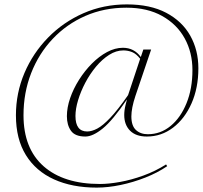

<svg xmlns="http://www.w3.org/2000/svg" viewBox="-20 -745 923 874"><path d="M653 -134Q711 -134 756.8 -171.8Q802.5 -209.5 829.2 -275.5Q856 -341.5 856 -426Q856 -506 820.8 -570.2Q785.5 -634.5 718.2 -672.2Q651 -710 555.5 -710Q454 -710 368.5 -672.5Q283 -635 219.8 -568Q156.5 -501 121.8 -412Q87 -323 87 -220.5Q87 -69 178.5 11.8Q270 92.5 435 92.5Q475 92.5 526.5 83.2Q578 74 632.5 54.2Q687 34.5 736 3.5L741 11.5Q697 41.5 641.8 63.2Q586.5 85 529.2 97Q472 109 420.5 109Q308.5 109 225.8 71.5Q143 34 97.8 -39.2Q52.5 -112.5 52.5 -220Q52.5 -321.5 91.2 -412.5Q130 -503.5 199 -574Q268 -644.5 359.8 -684.8Q451.5 -725 557.5 -725Q664 -725 736.5 -686.8Q809 -648.5 846 -582.8Q883 -517 883 -434Q883 -345 852 -274.8Q821 -204.5 767.8 -164Q714.5 -123.5 648.5 -123.5Q598.5 -123.5 572 -150.2Q545.5 -177 545.5 -221.5Q545.5 -243 551.5 -267L558 -292.5Q493 -197 447.8 -160.2Q402.5 -123.5 368.5 -123.5Q321.5 -123.5 303 -149.8Q284.5 -176 284.5 -216Q284.5 -255 299.2 -298Q314 -341 339.8 -381.8Q365.5 -422.5 398.2 -455.5Q431 -488.5 467.2 -508Q503.5 -527.5 539.5 -527.5Q590.5 -527.5 621 -485.5L632.5 -519.5H668L596.5 -308.5Q587 -280 582.5 -256.8Q578 -233.5 578 -215Q578 -172.5 598.8 -153.2Q619.5 -134 653 -134ZM323.5 -217Q323.5 -146.5 377 -146.5Q398 -146.5 423 -159.8Q448 -173 482 -208.8Q516 -244.5 563 -312L618 -477.5Q600.5 -500 581.5 -507.8Q562.5 -515.5 541.5 -515.5Q508.5 -515.5 476.8 -495.2Q445 -475 417.2 -441.8Q389.5 -408.5 368.5 -368.8Q347.5 -329 335.5 -289.2Q323.5 -249.5 323.5 -217Z"/></svg>

Font: Newsreader 72pt ExtraLight
Style: Italic
Weight: 275
Italic angle: -17°
Designer: Hugues Gentile
Foundry: Production Type
Version: Version 1.003; ttfautohint (v1.8.3)